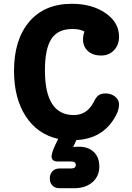

<svg xmlns="http://www.w3.org/2000/svg" viewBox="-20 -730 696 1013"><path d="M537 -237Q566 -237 587 -220.5Q608 -204 608 -178Q608 -146 585 -109Q520 2 383 9L366 46Q375 44 396 44Q446 44 475 72Q504 100 504 148Q504 200 467.5 231.5Q431 263 371 263H293Q271 263 257 249Q243 235 243 214V209Q243 188 257 173.5Q271 159 293 159H354Q380 159 380 140Q380 122 354 122H285Q252 122 252 95Q252 78 271 36L287 3Q177 -22 115.5 -117Q54 -212 54 -356Q54 -521 134.5 -615.5Q215 -710 359 -710Q465 -710 536.5 -661Q608 -612 608 -537Q608 -493 581.5 -465Q555 -437 513 -437Q470 -437 444 -460.5Q418 -484 418 -523Q418 -544 426 -563Q404 -577 362 -577Q285 -577 251 -524.5Q217 -472 217 -359Q217 -123 369 -123Q439 -123 474 -191Q487 -218 500.5 -227.5Q514 -237 537 -237Z"/></svg>

Font: Solway ExtraBold
Style: Regular
Weight: 800
Designer: Mariya V. Pigoulevskaya
Foundry: The Northern Block Ltd.
Version: Version 1.000;hotconv 1.0.109;makeotfexe 2.5.65596